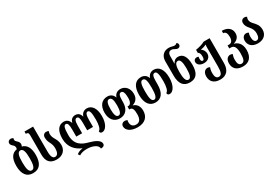

<svg xmlns="http://www.w3.org/2000/svg" viewBox="82 -2096 5295 3673"><g transform="rotate(-30 2729.5 -260.0)"><path d="M314 -538C322 -552 328 -568 328 -586C328 -624 306 -648 284 -667C265 -683 250 -701 250 -723C250 -734 252 -744 257 -755C242 -766 226 -773 200 -773C169 -773 135 -751 135 -711C135 -679 156 -658 180 -638C197 -623 211 -604 211 -576C211 -563 209 -551 205 -541C94 -523 37 -435 37 -270C37 -78 118 13 251 13C393 13 467 -78 467 -270C467 -427 410 -514 314 -538ZM253 -47C193 -47 171 -122 171 -270C171 -414 192 -488 252 -488C312 -488 334 -414 334 -270C334 -122 313 -47 253 -47Z M771 13C914 13 986 -77 986 -187C986 -266 958 -314 933 -357C914 -391 896 -426 896 -478C896 -497 901 -518 910 -532C898 -543 883 -549 857 -549C811 -549 780 -516 780 -466C780 -401 800 -361 819 -324C836 -290 852 -250 852 -189C852 -101 825 -47 770 -47C719 -47 692 -94 692 -213V-760H502V-710H508C543 -710 561 -699 561 -645V-217C561 -75 620 13 771 13Z M1754 -549C1699 -549 1643 -520 1621 -448H1617C1601 -520 1553 -549 1498 -549C1444 -549 1394 -520 1378 -448H1374C1352 -520 1296 -549 1247 -549C1129 -549 1060 -458 1060 -280C1060 -90 1171 15 1300 70V74C1252 79 1200 98 1169 127L1196 167C1241 136 1297 124 1373 124C1483 124 1607 171 1607 253C1657 253 1691 237 1691 192C1691 118 1588 68 1467 36C1325 -1 1194 -65 1194 -280C1194 -433 1212 -489 1257 -489C1297 -489 1312 -441 1312 -331V-181H1441V-342C1441 -450 1460 -489 1498 -489C1538 -489 1553 -450 1553 -342V-181H1682V-331C1682 -441 1701 -489 1739 -489C1782 -489 1800 -433 1800 -275C1800 -159 1779 -73 1736 -55C1736 -24 1748 -5 1787 -5C1863 -5 1934 -109 1934 -275C1934 -458 1857 -549 1754 -549Z M2422 253C2584 253 2670 167 2670 26C2670 -77 2617 -140 2544 -157V-159C2619 -184 2676 -233 2676 -342C2676 -465 2597 -549 2494 -549C2431 -549 2376 -518 2353 -448H2349C2327 -517 2267 -549 2208 -549C2081 -549 2008 -456 2008 -306C2008 -156 2088 -64 2212 -64C2342 -64 2416 -156 2416 -306V-345C2416 -447 2433 -489 2478 -489C2524 -489 2543 -426 2543 -331C2543 -221 2504 -190 2466 -190H2448V-124H2463C2521 -124 2537 -66 2537 28C2537 138 2500 193 2422 193C2349 193 2312 149 2312 79C2312 64 2315 50 2319 36C2300 26 2281 21 2264 21C2219 21 2182 51 2182 98C2182 184 2271 253 2422 253ZM2214 -124C2160 -124 2141 -191 2141 -306C2141 -424 2160 -489 2214 -489C2267 -489 2287 -433 2287 -306C2287 -191 2264 -124 2214 -124Z M2954 13C3084 13 3158 -79 3158 -269V-337C3158 -447 3175 -489 3221 -489C3266 -489 3285 -426 3285 -269C3285 -146 3263 -60 3220 -42C3220 -12 3232 8 3271 8C3347 8 3418 -97 3418 -269C3418 -458 3339 -549 3230 -549C3173 -549 3118 -518 3095 -448H3091C3069 -517 3009 -549 2950 -549C2823 -549 2750 -456 2750 -269C2750 -79 2830 13 2954 13ZM2956 -47C2902 -47 2883 -114 2883 -269C2883 -424 2902 -489 2956 -489C3009 -489 3029 -432 3029 -269C3029 -114 3006 -47 2956 -47Z M3717 10C3857 10 3924 -75 3924 -261C3924 -443 3863 -531 3758 -531C3697 -531 3663 -498 3640 -452H3636C3638 -482 3638 -523 3638 -555V-607C3638 -680 3664 -710 3717 -710C3740 -710 3765 -698 3783 -687C3800 -677 3819 -668 3841 -668C3870 -668 3896 -688 3896 -721C3896 -750 3882 -765 3864 -773C3851 -757 3833 -749 3810 -749C3792 -749 3774 -752 3755 -759C3736 -765 3718 -768 3687 -768C3592 -768 3507 -706 3507 -577V-261C3507 -75 3581 10 3717 10ZM3717 -50C3659 -50 3638 -127 3638 -262C3638 -389 3657 -465 3718 -465C3770 -465 3791 -389 3791 -261C3791 -119 3770 -50 3717 -50Z M4249 253C4379 253 4462 175 4462 12V-536H4330C4274 -504 4203 -486 4126 -473V-407C4159 -389 4170 -360 4170 -302C4170 -251 4159 -228 4133 -228C4108 -228 4097 -254 4097 -289C4097 -304 4098 -321 4103 -334C4088 -341 4073 -343 4061 -343C4017 -343 3994 -311 3994 -278C3994 -221 4045 -175 4133 -175C4217 -175 4278 -223 4278 -303C4278 -347 4257 -400 4208 -427V-429C4256 -436 4298 -449 4330 -468H4335C4331 -448 4330 -427 4330 -401V14C4330 140 4306 193 4249 193C4189 193 4171 140 4171 66C4171 11 4182 -25 4193 -49C4182 -59 4162 -66 4142 -66C4094 -66 4040 -30 4040 68C4040 175 4104 253 4249 253Z M4750 253C4880 253 4964 175 4964 12C4964 -135 4883 -195 4810 -212V-214C4883 -235 4940 -283 4940 -370C4940 -480 4856 -542 4734 -542V-489C4783 -489 4810 -448 4810 -367C4810 -276 4771 -244 4724 -244H4690V-178H4726C4798 -178 4831 -120 4831 14C4831 140 4807 193 4750 193C4690 193 4672 140 4672 66C4672 11 4683 -25 4695 -49C4683 -59 4664 -66 4643 -66C4596 -66 4541 -30 4541 68C4541 175 4605 253 4750 253Z M5218 13C5332 13 5422 -51 5422 -171C5422 -271 5373 -320 5331 -365C5301 -398 5274 -429 5274 -478C5274 -497 5279 -518 5288 -532C5276 -543 5261 -549 5235 -549C5189 -549 5158 -516 5158 -472C5158 -405 5190 -368 5221 -331C5254 -291 5288 -250 5288 -168C5288 -91 5264 -47 5217 -47C5173 -47 5150 -92 5150 -165C5150 -199 5154 -227 5165 -253C5148 -264 5129 -269 5112 -269C5058 -269 5019 -225 5019 -156C5019 -72 5076 13 5218 13Z"/></g></svg>

Font: Noto Serif Georgian ExtraCondensed Bold
Style: Regular
Weight: 700
Width: 2
Designer: Monotype Design Team, Akaki Razmadze
Foundry: Google LLC
Version: Version 2.003